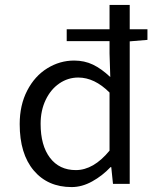

<svg xmlns="http://www.w3.org/2000/svg" viewBox="-20 -747 640 780"><path d="M60 -243Q60 -320 90.5 -379Q121 -438 172 -469.5Q223 -501 281 -501Q323 -501 357.5 -484.5Q392 -468 428 -434L425 -530V-580H251V-628H425V-727H507V-628H579V-585L507 -579V0H439L432 -68H429Q396 -33 354.5 -10Q313 13 271 13Q174 13 117 -54.5Q60 -122 60 -243ZM425 -135V-371Q364 -432 298 -432Q256 -432 221 -408Q186 -384 165.5 -341Q145 -298 145 -244Q145 -156 183 -106Q221 -56 288 -56Q360 -56 425 -135Z"/></svg>

Font: Office Code Pro
Style: Regular
Weight: 400
Designer: Nathan Rutzky & Paul D. Hunt
Foundry: Adobe Systems Incorporated
Version: Version 1.004